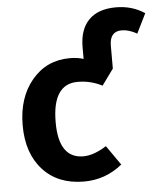

<svg xmlns="http://www.w3.org/2000/svg" viewBox="-54 -805 743 869"><g transform="rotate(-5 317.5 -370.5)"><path d="M505 -757Q578 -757 635 -719L591 -630Q554 -651 522 -651Q467 -651 467 -586V-482L414 -409Q362 -436 303 -436Q188 -436 188 -262Q188 -98 300 -98Q347 -98 405 -135L467 -46Q391 16 293 16Q175 16 106.5 -59Q38 -134 38 -261Q38 -387 104.5 -466.5Q171 -546 277 -546Q312 -546 339 -537V-590Q339 -671 381.5 -714Q424 -757 505 -757Z"/></g></svg>

Font: FiraGO SemiBold
Style: Regular
Weight: 600
Designer: bBox Type
Foundry: bBox Type GmbH
Version: Version 1.001;PS 001.001;hotconv 1.0.88;makeotf.lib2.5.64775